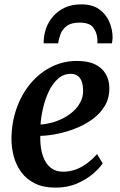

<svg xmlns="http://www.w3.org/2000/svg" viewBox="-20 -848 549 879"><path d="M450 -100Q436.5 -79 406.8 -53.2Q377 -27.5 333.5 -8.2Q290 11 234.5 11Q179 11 140.2 -8Q101.5 -27 77.8 -59.2Q54 -91.5 43.2 -131.2Q32.5 -171 32.5 -212.5Q33 -287 55.8 -351.5Q78.5 -416 119.2 -465Q160 -514 214.5 -541.5Q269 -569 332.5 -569Q383.5 -569 415.8 -553Q448 -537 464 -509.2Q480 -481.5 480.5 -447Q481.5 -399.5 460 -363.5Q438.5 -327.5 402.8 -301.8Q367 -276 324.5 -259.5Q282 -243 240 -234.8Q198 -226.5 164.5 -226Q163.5 -192 169 -162.5Q174.5 -133 187 -110.2Q199.5 -87.5 219.8 -74.8Q240 -62 268.5 -62Q301.5 -62 330 -73.2Q358.5 -84.5 382 -102.8Q405.5 -121 424.5 -142.5ZM304.5 -510Q271 -510 246 -488Q221 -466 204 -430.5Q187 -395 177.5 -354.8Q168 -314.5 165.5 -278Q189 -279 216 -286.2Q243 -293.5 268.8 -306.5Q294.5 -319.5 315.5 -338.5Q336.5 -357.5 349 -382.2Q361.5 -407 360.5 -436.5Q359.5 -473.5 345 -491.8Q330.5 -510 304.5 -510ZM180 -649.5Q180 -653.5 180 -657.5Q180 -661.5 180.5 -665.5Q181.5 -692.5 192 -721Q202.5 -749.5 223.8 -773.8Q245 -798 276.8 -813Q308.5 -828 352.5 -828Q403 -828 434.2 -805.5Q465.5 -783 480.5 -748Q495.5 -713 495.5 -675.5Q495 -669.5 494.2 -662Q493.5 -654.5 492.5 -649.5H425.5Q426 -654 426.2 -658.8Q426.5 -663.5 426 -668.5Q423.5 -700.5 406.5 -722.5Q389.5 -744.5 343.5 -744.5Q306 -744.5 285.5 -729Q265 -713.5 256.8 -691.2Q248.5 -669 246.5 -649.5Z"/></svg>

Font: Merriweather 20pt SemiBold
Style: Italic
Weight: 600
Italic angle: -7.8°
Version: Version 2.101